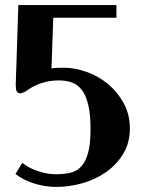

<svg xmlns="http://www.w3.org/2000/svg" viewBox="-20 -722 557 757"><path d="M68 -80Q92 -60 129 -47.5Q166 -35 202 -35Q233 -35 258 -41Q283 -47 300.5 -66Q318 -85 327.5 -120Q337 -155 337 -213Q337 -271 328 -308.5Q319 -346 302.5 -367.5Q286 -389 263 -397Q240 -405 212 -405Q174 -405 141 -393.5Q108 -382 80 -361Q74 -358 67.5 -355.5Q61 -353 55 -354.5Q49 -356 45.5 -363Q42 -370 42 -386L51 -662Q52 -677 52 -686.5Q52 -696 52 -702H439V-652H190L183 -452Q193 -454 205.5 -454.5Q218 -455 232 -455Q275 -455 321.5 -438.5Q368 -422 405.5 -391Q443 -360 467.5 -315.5Q492 -271 492 -216Q492 -158 465.5 -115Q439 -72 397.5 -43Q356 -14 304.5 0.5Q253 15 202 15Q161 15 118 2.5Q75 -10 41 -36Z"/></svg>

Font: Cafe24 Danjunghae
Style: Regular
Weight: 400
Designer: Cafe24 thkim, hmlim, mnelim, nhlee, sslee, sskim, smlim, yjkim, sdjeong, hskwak & 4IRTF
Foundry: Cafe24
Version: Version 1.000